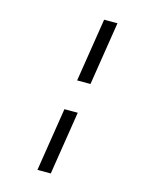

<svg xmlns="http://www.w3.org/2000/svg" viewBox="-136 -916 872 1112"><g transform="rotate(15 300.0 -360.0)"><path d="M287 -450 347 -830H427L367 -450ZM199 110 259 -270H339L279 110Z"/></g></svg>

Font: JetBrains Mono NL Light
Style: Italic
Weight: 300
Italic angle: -9°
Designer: Philipp Nurullin, Konstantin Bulenkov
Foundry: JetBrains
Version: Version 2.304; ttfautohint (v1.8.4.7-5d5b)